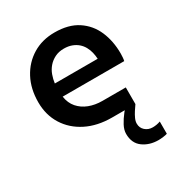

<svg xmlns="http://www.w3.org/2000/svg" viewBox="-174 -641 915 978"><g transform="rotate(-30 283.0 -152.0)"><path d="M475 218Q422 218 384.5 190.5Q347 163 347 108Q347 85 360.5 59.5Q374 34 393.5 9.5Q413 -15 432 -35Q451 -55 463 -66L464 -33V0Q454 14 444 29.5Q434 45 427 60.5Q420 76 420 90Q420 115 438 131Q456 147 482 147Q493 147 504.5 145Q516 143 527 139V211Q518 214 502.5 216Q487 218 475 218ZM327 0Q241 0 176.5 -32.5Q112 -65 76 -122.5Q40 -180 40 -255Q40 -334 72 -394Q104 -454 160 -488Q216 -522 289 -522Q371 -522 424 -487Q477 -452 502.5 -393Q528 -334 528 -261Q528 -251 527 -238Q526 -225 524 -218H162Q168 -178 191 -151.5Q214 -125 249 -111.5Q284 -98 327 -98H464V0ZM161 -296H413Q412 -315 407.5 -334Q403 -353 393.5 -370Q384 -387 369.5 -399.5Q355 -412 335 -419.5Q315 -427 289 -427Q259 -427 236 -415.5Q213 -404 197 -385.5Q181 -367 172.5 -343.5Q164 -320 161 -296Z"/></g></svg>

Font: MuseoModerno Thin Medium
Style: Regular
Weight: 500
Version: Version 1.003